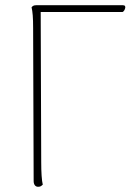

<svg xmlns="http://www.w3.org/2000/svg" viewBox="-20 -708 530 736"><path d="M126 8Q118 8 113.5 2Q109 -4 109 -14L107 -600Q107 -630 105.5 -649Q104 -668 101 -680Q104 -684 108 -686Q112 -688 119 -688H451Q457 -688 459 -685Q461 -682 460 -677.5Q459 -673 456.5 -668.5Q454 -664 450 -662Q371 -662 293 -662Q215 -662 136 -662L138 -87Q138 -57 139.5 -34.5Q141 -12 144 0Q141 3 137 5.5Q133 8 126 8Z"/></svg>

Font: Arima Thin Thin
Style: Regular
Weight: 250
Version: Version 1.100